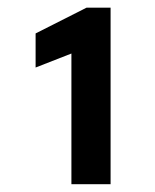

<svg xmlns="http://www.w3.org/2000/svg" viewBox="-20 -908 399 495"><path d="M164.1 -433.1V-770L71.8 -733.9V-821.8L203.1 -888.2H265.1V-433.1Z"/></svg>

Font: Oswald Medium
Style: Regular
Weight: 500
Designer: Vernon Adams
Foundry: Vernon Adams
Version: Version 4.103